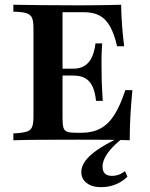

<svg xmlns="http://www.w3.org/2000/svg" viewBox="-20 -591 633 809"><path d="M36.3 0V-29Q73.4 -30.6 91.1 -35.9Q108.9 -41.1 114.9 -55.6Q121 -70.2 121 -98.4V-472.6Q121 -501.6 114.9 -515.7Q108.9 -529.8 91.1 -535.5Q73.4 -541.1 36.3 -541.9V-571Q79.8 -570.2 150 -569.4Q220.2 -568.5 313.7 -568.5Q349.2 -568.5 381 -569Q412.9 -569.4 440.3 -569.8Q467.7 -570.2 490.3 -571Q491.1 -526.6 494.4 -483.1Q497.6 -439.5 503.2 -396H473.4Q461.3 -448.4 443.5 -479.8Q425.8 -511.3 399.6 -525.4Q373.4 -539.5 335.5 -539.5H243.5V-89.5Q243.5 -65.3 247.6 -52.4Q251.6 -39.5 264.1 -35.5Q276.6 -31.5 300.8 -31.5H323.4Q369.4 -31.5 403.2 -49.6Q437.1 -67.7 462.1 -107.3Q487.1 -146.8 508.1 -211.3H537.9Q532.3 -154 529.4 -102Q526.6 -50 526.6 0Q487.1 -1.6 434.3 -2Q381.5 -2.4 309.7 -2.4Q217.7 -2.4 148.4 -2Q79 -1.6 36.3 0ZM217.7 -272.6V-301.6H364.5V-272.6ZM384.7 -166.1Q380.6 -204 369.4 -227.4Q358.1 -250.8 338.7 -261.7Q319.4 -272.6 288.7 -272.6V-301.6Q329.8 -301.6 352.8 -327.8Q375.8 -354 382.3 -408.1H410.5Q407.3 -360.5 407.7 -334.7Q408.1 -308.9 408.1 -287.1Q408.1 -270.2 408.5 -253.6Q408.9 -237.1 410.1 -216.5Q411.3 -196 412.9 -166.1ZM406.5 197.6Q367.7 197.6 345.2 180.2Q322.6 162.9 322.6 133.9Q322.6 110.5 338.7 87.9Q354.8 65.3 388.7 41.5Q422.6 17.7 474.2 -7.3H495.2Q454 25 433.1 54.8Q412.1 84.7 412.1 110.5Q412.1 150 451.6 150Q482.3 150 506.5 129.8L516.9 153.2Q496 174.2 467.3 185.9Q438.7 197.6 406.5 197.6Z"/></svg>

Font: Playfair
Style: Bold
Weight: 700
Designer: Claus Eggers Sørensen
Foundry: Claus Eggers Sørensen
Version: Version 2.001;gftools[0.9.30]